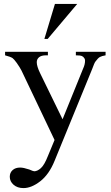

<svg xmlns="http://www.w3.org/2000/svg" viewBox="-20 -735 566 982"><path d="M6 -470H225V-452H215Q191 -452 179.5 -442Q168 -432 168 -417Q168 -396 185 -361L300 -125L405 -384Q415 -405 415 -425Q415 -435 410 -438Q407 -445 398.5 -448.5Q390 -452 368 -452V-470H520V-452Q501 -449 491 -443.5Q481 -438 468 -420Q463 -414 451 -381L259 88Q231 157 186 192Q141 227 100 227Q69 227 49.5 210Q30 193 30 169Q30 148 44.5 135Q59 122 83 122Q100 122 130 132Q150 141 155 141Q171 141 189 125Q207 109 225 63L259 -19L90 -374Q82 -390 65 -414Q52 -432 44 -438Q33 -445 6 -452ZM375 -715 224 -536H207L261 -715Z"/></svg>

Font: MM Ethnic
Style: Regular
Weight: 400
Designer: Khon Soe Zaw Thu
Version: Version 1.00 July 18, 2016, initial release